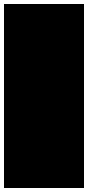

<svg xmlns="http://www.w3.org/2000/svg" viewBox="-20 -940 440 960"><path d="M0 0H400V-920H0ZM0 0Q0 0 0 0Q0 0 0 0Q0 0 0 0Q0 0 0 0Q0 0 0 0Q0 0 0 0H400Q400 0 400 0Q400 0 400 0Q400 0 400 0Q400 0 400 0Q400 0 400 0Q400 0 400 0ZM0 -920Q0 -920 0 -920Q0 -920 0 -920Q0 -920 0 -920Q0 -920 0 -920Q0 -920 0 -920Q0 -920 0 -920H400Q400 -920 400 -920Q400 -920 400 -920Q400 -920 400 -920Q400 -920 400 -920Q400 -920 400 -920Q400 -920 400 -920Z"/></svg>

Font: Wavefont
Style: Regular
Weight: 400
Monospace: yes
Version: Version 3.003